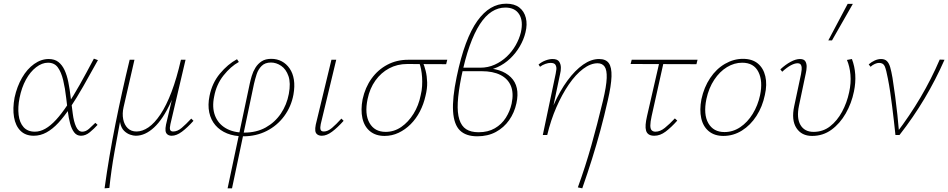

<svg xmlns="http://www.w3.org/2000/svg" viewBox="-20 -732 5141 1041"><path d="M163 4Q118 4 91 -23Q64 -50 56 -97Q48 -144 59 -203Q72 -263 99.5 -310.5Q127 -358 165 -385Q203 -412 244 -412Q276 -412 296.5 -396Q317 -380 330 -352Q343 -324 350.5 -286.5Q358 -249 363 -206Q369 -159 374.5 -115.5Q380 -72 392.5 -45Q405 -18 426 -18Q445 -18 462.5 -33.5Q480 -49 497 -66L509 -55Q490 -34 467 -15Q444 4 419 4Q396 4 382 -14.5Q368 -33 360 -63Q352 -93 347.5 -129.5Q343 -166 339 -200Q333 -254 322.5 -297.5Q312 -341 293.5 -366.5Q275 -392 240 -392Q208 -392 176 -367.5Q144 -343 120.5 -300Q97 -257 86 -201Q76 -151 81 -109Q86 -67 108 -42.5Q130 -18 169 -18Q197 -18 225.5 -34Q254 -50 283.5 -82Q313 -114 345 -162Q377 -210 412.5 -273Q448 -336 489 -414L511 -406Q468 -328 431.5 -264Q395 -200 361.5 -150Q328 -100 296.5 -66Q265 -32 232 -14Q199 4 163 4Z M547 289Q571 115 606 -60Q641 -235 683 -408H709L650 -151Q642 -116 648 -85.5Q654 -55 672.5 -37Q691 -19 720 -19Q752 -19 785 -41.5Q818 -64 850 -112Q882 -160 910 -233.5Q938 -307 961 -408H979Q948 -269 906 -177.5Q864 -86 815.5 -41Q767 4 716 4Q703 4 685.5 -2Q668 -8 653 -22.5Q638 -37 632 -64Q626 -91 633 -132L635 -95Q618 -5 600.5 93Q583 191 573 287ZM911 4Q897 4 888 -3Q879 -10 877.5 -23Q876 -36 880 -56L963 -408H986L904 -59Q899 -37 902.5 -28Q906 -19 919 -19Q942 -19 965 -38.5Q988 -58 1017 -89L1029 -77Q996 -40 966.5 -18Q937 4 911 4Z M1214 289 1334 -278Q1338 -297 1345 -320.5Q1352 -344 1365 -365Q1378 -386 1398.5 -399.5Q1419 -413 1451 -413Q1482 -413 1507.5 -399.5Q1533 -386 1550.5 -360.5Q1568 -335 1573.5 -299.5Q1579 -264 1571 -219Q1559 -154 1521 -102.5Q1483 -51 1426 -22Q1369 7 1300 7Q1250 7 1211.5 -8.5Q1173 -24 1148 -53Q1123 -82 1114.5 -122.5Q1106 -163 1116 -212Q1130 -282 1172.5 -333Q1215 -384 1265 -411L1275 -396Q1231 -372 1192 -323Q1153 -274 1141 -208Q1129 -150 1145.5 -106Q1162 -62 1203 -37.5Q1244 -13 1304 -13Q1371 -13 1421 -41Q1471 -69 1503 -116.5Q1535 -164 1546 -223Q1557 -282 1544 -319.5Q1531 -357 1504.5 -375Q1478 -393 1449 -393Q1417 -393 1398.5 -374.5Q1380 -356 1371.5 -329.5Q1363 -303 1357 -277L1238 289Z M1725 4Q1710 4 1700.5 -3Q1691 -10 1689.5 -23Q1688 -36 1692 -56L1777 -408H1803L1719 -59Q1715 -40 1718 -29.5Q1721 -19 1736 -19Q1757 -19 1780 -38.5Q1803 -58 1831 -89L1843 -77Q1810 -40 1780.5 -18Q1751 4 1725 4Z M2065 5Q2017 5 1986 -20.5Q1955 -46 1945 -91Q1935 -136 1946 -194Q1960 -258 1994.5 -306Q2029 -354 2080 -381Q2131 -408 2193 -408H2405L2399 -384Q2336 -384 2278.5 -384.5Q2221 -385 2188 -385Q2134 -385 2090 -361.5Q2046 -338 2015.5 -295.5Q1985 -253 1973 -195Q1956 -113 1983.5 -65Q2011 -17 2071 -17Q2117 -17 2155.5 -43.5Q2194 -70 2222 -115Q2250 -160 2261 -216Q2267 -240 2268.5 -265Q2270 -290 2268.5 -313Q2267 -336 2263 -356.5Q2259 -377 2253 -392L2271 -398Q2281 -376 2288 -347.5Q2295 -319 2296 -285.5Q2297 -252 2287 -212Q2277 -167 2256.5 -127.5Q2236 -88 2206.5 -58.5Q2177 -29 2141 -12Q2105 5 2065 5Z M2568 7Q2506 7 2473.5 -25Q2441 -57 2436.5 -128.5Q2432 -200 2456 -315Q2478 -421 2506 -496Q2534 -571 2568 -618.5Q2602 -666 2641 -689Q2680 -712 2725 -712Q2769 -712 2795.5 -691.5Q2822 -671 2831 -635.5Q2840 -600 2829 -556Q2820 -518 2798.5 -481Q2777 -444 2746 -414.5Q2715 -385 2676.5 -367.5Q2638 -350 2595 -350L2597 -363Q2699 -363 2749.5 -313.5Q2800 -264 2780 -172Q2769 -121 2740.5 -80.5Q2712 -40 2668.5 -16.5Q2625 7 2568 7ZM2575 -15Q2626 -15 2663 -36.5Q2700 -58 2722.5 -93.5Q2745 -129 2754 -170Q2766 -227 2750 -266Q2734 -305 2693.5 -325.5Q2653 -346 2591 -346H2482L2486 -365H2585Q2626 -365 2662.5 -381.5Q2699 -398 2727.5 -425Q2756 -452 2775.5 -486Q2795 -520 2804 -556Q2818 -618 2795 -654.5Q2772 -691 2720 -691Q2681 -691 2646.5 -669Q2612 -647 2582 -601Q2552 -555 2526.5 -483.5Q2501 -412 2481 -314Q2465 -233 2462 -176.5Q2459 -120 2470.5 -84Q2482 -48 2507.5 -31.5Q2533 -15 2575 -15Z M3113 284Q3134 226 3152 170Q3170 114 3186 57.5Q3202 1 3217.5 -59Q3233 -119 3249 -185Q3268 -265 3269.5 -309Q3271 -353 3258 -371Q3245 -389 3220 -389Q3182 -389 3141.5 -358.5Q3101 -328 3064 -274Q3027 -220 2996.5 -150Q2966 -80 2947 0H2927Q2949 -89 2982.5 -164.5Q3016 -240 3057 -295.5Q3098 -351 3141.5 -381.5Q3185 -412 3228 -412Q3265 -412 3281 -389.5Q3297 -367 3295.5 -317.5Q3294 -268 3275 -186Q3256 -102 3235 -24.5Q3214 53 3190 129.5Q3166 206 3137 289ZM2923 0 2993 -333Q2995 -342 2996.5 -355.5Q2998 -369 2992 -380Q2986 -391 2965 -391Q2953 -391 2937 -385.5Q2921 -380 2908 -370L2900 -382Q2916 -396 2937 -404Q2958 -412 2976 -412Q3002 -412 3011.5 -398Q3021 -384 3021 -365Q3021 -346 3017 -332L2947 0Z M3528 4Q3509 4 3498 -3Q3487 -10 3483 -23.5Q3479 -37 3480.5 -56.5Q3482 -76 3488 -102L3558 -407H3581L3513 -102Q3506 -70 3506 -51.5Q3506 -33 3513.5 -25.5Q3521 -18 3534 -18Q3559 -18 3584.5 -38.5Q3610 -59 3639 -90L3652 -78Q3619 -41 3589 -18.5Q3559 4 3528 4ZM3399 -385 3405 -408H3762L3756 -384Z M3902 5Q3854 5 3823 -20.5Q3792 -46 3782 -91Q3772 -136 3783 -194Q3797 -259 3830.5 -309Q3864 -359 3911 -386Q3958 -413 4008 -413Q4058 -413 4088.5 -388Q4119 -363 4129.5 -318.5Q4140 -274 4127 -217Q4114 -154 4081.5 -103.5Q4049 -53 4002.5 -24Q3956 5 3902 5ZM3908 -16Q3954 -16 3993.5 -42.5Q4033 -69 4061 -114.5Q4089 -160 4101 -216Q4117 -292 4092 -342Q4067 -392 4004 -392Q3961 -392 3921.5 -368Q3882 -344 3852.5 -299.5Q3823 -255 3810 -195Q3793 -112 3820.5 -64Q3848 -16 3908 -16Z M4383 5Q4326 5 4298 -38Q4270 -81 4286 -156L4323 -330Q4325 -340 4326.5 -354Q4328 -368 4323.5 -378.5Q4319 -389 4304 -389Q4289 -389 4268 -378Q4247 -367 4221 -343L4211 -356Q4239 -382 4267 -397Q4295 -412 4317 -412Q4339 -412 4346.5 -399.5Q4354 -387 4353.5 -369.5Q4353 -352 4349 -335L4312 -159Q4298 -92 4320 -54.5Q4342 -17 4391 -17Q4442 -17 4480.5 -47Q4519 -77 4545.5 -126Q4572 -175 4584 -232Q4595 -282 4591 -327Q4587 -372 4572 -407L4599 -412Q4614 -373 4617 -328.5Q4620 -284 4610 -236Q4597 -172 4565.5 -117Q4534 -62 4488 -28.5Q4442 5 4383 5ZM4471 -513 4576 -711H4604L4491 -513Z M4835 0Q4831 -38 4826.5 -77.5Q4822 -117 4817 -156Q4812 -195 4806.5 -233Q4801 -271 4794 -306Q4785 -354 4777 -372.5Q4769 -391 4746 -391Q4736 -391 4723.5 -385.5Q4711 -380 4700 -370L4690 -383Q4705 -396 4722.5 -404Q4740 -412 4757 -412Q4777 -412 4788.5 -401Q4800 -390 4806.5 -367.5Q4813 -345 4819 -310Q4827 -260 4833.5 -210Q4840 -160 4845.5 -110Q4851 -60 4855 -10L4841 -11Q4912 -104 4971 -204Q5030 -304 5075 -409L5101 -408Q5053 -299 4992.5 -197.5Q4932 -96 4857 0Z"/></svg>

Font: Ysabeau Office Thin
Style: Italic
Weight: 250
Italic angle: -12°
Designer: Christian Thalmann (Catharsis Fonts)
Version: Version 2.001;gftools[0.9.30]; featfreeze: tnum,lnum,ss02